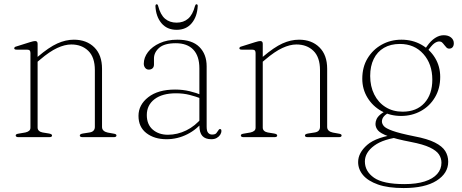

<svg xmlns="http://www.w3.org/2000/svg" viewBox="-20 -660 2223 924"><path d="M161 -449V-46Q161 -36.5 167.5 -30.5Q174 -24.5 185 -22.5L215.5 -17.5Q230.5 -15 230.5 -8Q230.5 0 217.5 0H68Q62 0 58.8 -2.2Q55.5 -4.5 55.5 -8Q55.5 -12 59.2 -14Q63 -16 70 -17L102 -22.5Q113.5 -25 120 -30.5Q126.5 -36 126.5 -45.5V-405Q126.5 -413 123 -417Q119.5 -421 110.5 -421H61.5Q54 -421 51.2 -422.8Q48.5 -424.5 48.5 -427.5Q48.5 -430.5 51 -433Q53.5 -435.5 60.5 -437L124 -457Q133 -460 139.2 -461.2Q145.5 -462.5 149 -462.5Q155 -462.5 158 -459.2Q161 -456 161 -449ZM149.5 -353.5 136.5 -365 162.5 -387.5Q215.5 -432.5 255.8 -450.8Q296 -469 335.5 -469Q396.5 -469 433.8 -432.2Q471 -395.5 471 -329V-49Q471 -38 478.5 -31.2Q486 -24.5 498.5 -22L526 -17Q533 -16 536.8 -14Q540.5 -12 540.5 -8Q540.5 -4.5 537.5 -2.2Q534.5 0 528 0H377.5Q364 0 364 -8Q364 -15 379 -17.5L411 -22.5Q424 -24.5 430.2 -31.5Q436.5 -38.5 436.5 -49V-322.5Q436.5 -384.5 405 -415.2Q373.5 -446 323 -446Q292 -446 255.2 -429Q218.5 -412 173.5 -373.5Z M939.5 -57V-66V-71V-331Q939.5 -390.5 910.2 -421.2Q881 -452 826 -452Q771.5 -452 746.2 -430Q721 -408 721 -378.5V-350Q721 -337.5 714 -331.2Q707 -325 696 -325Q685.5 -325 678.8 -333.2Q672 -341.5 672 -353.5Q672 -383 692.2 -409.5Q712.5 -436 748.8 -452.5Q785 -469 833.5 -469Q904.5 -469 939.5 -434Q974.5 -399 974.5 -341V-50Q974.5 -29 981.8 -20.8Q989 -12.5 1000.5 -12.5Q1015.5 -12.5 1021 -19Q1026.5 -25.5 1030 -31.5Q1032 -34.5 1033.8 -36.8Q1035.5 -39 1039 -39Q1042 -39 1043.8 -36.8Q1045.5 -34.5 1045.5 -30Q1045.5 -20.5 1039.8 -11.5Q1034 -2.5 1023.2 3.8Q1012.5 10 997 10Q968 10 953.8 -5.8Q939.5 -21.5 939.5 -57ZM646.5 -102.5Q646.5 -155.5 693.5 -192.2Q740.5 -229 822.5 -229Q860 -229 892.8 -221Q925.5 -213 952 -202L950 -185Q923 -195.5 892.8 -203.2Q862.5 -211 827 -211Q760.5 -211 723.5 -182.5Q686.5 -154 686.5 -106.5Q686.5 -61 715.2 -36.2Q744 -11.5 788 -11.5Q833.5 -11.5 876.5 -32.5Q919.5 -53.5 952.5 -94L961.5 -81Q928.5 -37.5 881.2 -13.8Q834 10 781.5 10Q723 10 684.8 -19.2Q646.5 -48.5 646.5 -102.5ZM830 -551Q863 -551 885.2 -570Q907.5 -589 918.5 -631.5Q921 -639.5 925.5 -639.5Q928 -639.5 930 -637.5Q932 -635.5 931.5 -630.5Q929 -580 902.5 -548.2Q876 -516.5 830 -516.5Q784 -516.5 757.2 -548.2Q730.5 -580 728 -630.5Q728 -635.5 730 -637.5Q732 -639.5 734 -639.5Q739 -639.5 741 -631.5Q752 -589 774.2 -570Q796.5 -551 830 -551Z M1244.5 -449V-46Q1244.5 -36.5 1251 -30.5Q1257.5 -24.5 1268.5 -22.5L1299 -17.5Q1314 -15 1314 -8Q1314 0 1301 0H1151.5Q1145.5 0 1142.2 -2.2Q1139 -4.5 1139 -8Q1139 -12 1142.8 -14Q1146.5 -16 1153.5 -17L1185.5 -22.5Q1197 -25 1203.5 -30.5Q1210 -36 1210 -45.5V-405Q1210 -413 1206.5 -417Q1203 -421 1194 -421H1145Q1137.5 -421 1134.8 -422.8Q1132 -424.5 1132 -427.5Q1132 -430.5 1134.5 -433Q1137 -435.5 1144 -437L1207.5 -457Q1216.5 -460 1222.8 -461.2Q1229 -462.5 1232.5 -462.5Q1238.5 -462.5 1241.5 -459.2Q1244.5 -456 1244.5 -449ZM1233 -353.5 1220 -365 1246 -387.5Q1299 -432.5 1339.2 -450.8Q1379.5 -469 1419 -469Q1480 -469 1517.2 -432.2Q1554.5 -395.5 1554.5 -329V-49Q1554.5 -38 1562 -31.2Q1569.5 -24.5 1582 -22L1609.5 -17Q1616.5 -16 1620.2 -14Q1624 -12 1624 -8Q1624 -4.5 1621 -2.2Q1618 0 1611.5 0H1461Q1447.5 0 1447.5 -8Q1447.5 -15 1462.5 -17.5L1494.5 -22.5Q1507.5 -24.5 1513.8 -31.5Q1520 -38.5 1520 -49V-322.5Q1520 -384.5 1488.5 -415.2Q1457 -446 1406.5 -446Q1375.5 -446 1338.8 -429Q1302 -412 1257 -373.5Z M1974 -4Q1902 -18.5 1869 -30.5Q1836 -42.5 1827 -53.5Q1818 -64.5 1818 -75.5Q1818 -89 1828 -100.5Q1838 -112 1863.5 -124.5L1844.5 -129.5Q1822.5 -119.5 1809.8 -108.5Q1797 -97.5 1792 -86Q1787 -74.5 1787 -63.5Q1787 -46.5 1799.2 -32.2Q1811.5 -18 1848 -4.5Q1884.5 9 1957 23Q2017 34.5 2048.8 49.8Q2080.5 65 2092.5 83.2Q2104.5 101.5 2104.5 123Q2104.5 154 2084 177.2Q2063.5 200.5 2023.8 213.2Q1984 226 1926 226Q1823.5 226 1779.8 195.2Q1736 164.5 1736 117Q1736 74 1781.2 40.8Q1826.5 7.5 1915 -1.5L1900 -15.5Q1791.5 -1.5 1747.5 37Q1703.5 75.5 1703.5 120Q1703.5 154.5 1727.2 182.8Q1751 211 1799.2 228Q1847.5 245 1922.5 245Q2025 245 2081 209.5Q2137 174 2137 118.5Q2137 90 2122.8 67Q2108.5 44 2073 26Q2037.5 8 1974 -4ZM2020 -416.5 2034.5 -409.5Q2056.5 -441.5 2069.5 -451Q2082.5 -460.5 2094 -460.5Q2102.5 -460.5 2108 -455.2Q2113.5 -450 2118.2 -443.5Q2123 -437 2128.5 -431.5Q2134 -426 2142 -426Q2152.5 -426 2158.2 -433Q2164 -440 2164 -452Q2164 -468.5 2150.8 -479.5Q2137.5 -490.5 2115.5 -490.5Q2094 -490.5 2073.5 -477Q2053 -463.5 2035.5 -438.5ZM2098.5 -289.5Q2098.5 -340.5 2073.8 -381.2Q2049 -422 2006.8 -445.5Q1964.5 -469 1912 -469Q1860 -469 1817.2 -445.2Q1774.5 -421.5 1749 -379.5Q1723.5 -337.5 1723.5 -281Q1723.5 -231 1748.5 -190Q1773.5 -149 1815.8 -125.5Q1858 -102 1910.5 -102Q1962 -102 2005 -125.5Q2048 -149 2073.2 -191.5Q2098.5 -234 2098.5 -289.5ZM1904.5 -448.5Q1974.5 -448.5 2017.5 -400.2Q2060.5 -352 2060.5 -276.5Q2060.5 -206 2022.5 -164.2Q1984.5 -122.5 1917.5 -122.5Q1871 -122.5 1835.8 -144.5Q1800.5 -166.5 1781 -205.5Q1761.5 -244.5 1761.5 -294.5Q1761.5 -341.5 1778.5 -376.2Q1795.5 -411 1827.8 -429.8Q1860 -448.5 1904.5 -448.5Z"/></svg>

Font: Fraunces Thin
Style: Regular
Weight: 250
Version: Version 1.000;[b76b70a41]